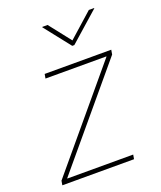

<svg xmlns="http://www.w3.org/2000/svg" viewBox="-139 -841 777 929"><g transform="rotate(-20 249.0 -376.5)"><path d="M20 0 23.9 -22.5 433.1 -511.2 433.6 -513.2H120.1L124 -535.6H466.8L462.9 -512.2L54.2 -24.4L53.7 -22.5H393.1L389.2 0ZM218.3 -753.4 305.7 -642.1 430.7 -753.4H458V-751.5L306.6 -617.7H295.9L190.4 -751.5L190.9 -753.4Z"/></g></svg>

Font: Inter 20pt Thin
Style: Italic
Weight: 250
Italic angle: -9.3988°
Version: Version 4.001;git-66647c0bb